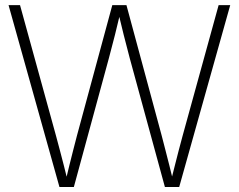

<svg xmlns="http://www.w3.org/2000/svg" viewBox="-20 -748 955 768"><path d="M217.8 0 14.2 -727.5H60.1L203.6 -206.5Q211.9 -176.3 219.7 -146.2Q227.5 -116.2 235.4 -85.9Q243.2 -55.7 250.5 -25.4H242.7Q250 -55.7 257.3 -85.9Q264.6 -116.2 272.5 -146.2Q280.3 -176.3 288.1 -206.5L429.2 -727.5H485.8L626.5 -206.5Q634.3 -176.3 642.1 -146.2Q649.9 -116.2 657.5 -85.9Q665 -55.7 672.4 -25.4H664.1Q671.9 -55.7 679.4 -85.9Q687 -116.2 694.8 -146.2Q702.6 -176.3 710.9 -206.5L854.5 -727.5H900.9L696.8 0H639.6L499 -515.1Q486.8 -561 475.1 -607.4Q463.4 -653.8 452.1 -701.7H462.4Q451.2 -654.3 439.7 -607.9Q428.2 -561.5 415.5 -515.1L275.4 0Z"/></svg>

Font: Inter 28pt ExtraLight
Style: Regular
Weight: 250
Designer: Rasmus Andersson
Foundry: rsms
Version: Version 4.001;git-66647c0bb